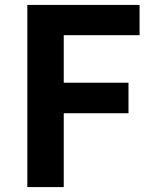

<svg xmlns="http://www.w3.org/2000/svg" viewBox="-20 -760 625 780"><path d="M91 0H239V-300H502V-424H239V-617H547V-740H91Z"/></svg>

Font: Noto Sans Japanese Bold
Style: Bold
Weight: 700
Designer: Ryoko NISHIZUKA (kana & ideographs); Paul D. Hunt (Latin, Greek & Cyrillic); Wenlong ZHANG (bopomofo); Sandoll Communica
Foundry: Adobe Systems Incorporated
Version: Version 1.000;PS 1;hotconv 1.0.78;makeotf.lib2.5.61930